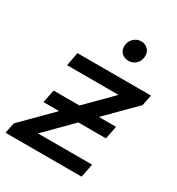

<svg xmlns="http://www.w3.org/2000/svg" viewBox="-186 -856 896 970"><g transform="rotate(30 262.5 -371.5)"><path d="M521 -467 360 -305H460L445 -229H284L135 -79H451L435 0H-9L4 -62L171 -230H80L95 -306H246L390 -451H90L105 -530H534ZM292 -677Q292 -705 310.5 -724Q329 -743 355 -743Q378 -743 393.5 -728Q409 -713 409 -690Q409 -661 391 -643Q373 -625 347 -625Q323 -625 307.5 -639.5Q292 -654 292 -677Z"/></g></svg>

Font: Montserrat Alternates Medium
Style: Italic
Weight: 500
Italic angle: -11.3°
Designer: Julieta Ulanovsky
Foundry: Julieta Ulanovsky
Version: Version 7.200